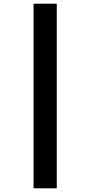

<svg xmlns="http://www.w3.org/2000/svg" viewBox="-20 -787 487 1035"><path d="M161 -767V228H286V-767Z"/></svg>

Font: Noto Sans Khmer Condensed ExtraBold
Style: Regular
Weight: 800
Width: 3
Designer: Danh Hong and the Monotype Design Team
Foundry: Monotype Imaging Inc.
Version: Version 2.004